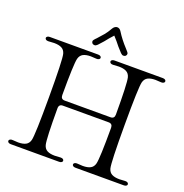

<svg xmlns="http://www.w3.org/2000/svg" viewBox="-151 -1009 1099 1144"><g transform="rotate(20 399.0 -437.0)"><path d="M20 -15Q20 -21 26.5 -25Q33 -29 43 -28Q67 -26 78 -26Q108 -26 126 -35.5Q144 -45 150 -68Q159 -104 159 -341Q159 -578 150 -614Q144 -637 126 -646.5Q108 -656 78 -656Q67 -656 43 -654H39Q30 -654 25 -658Q20 -662 20 -668Q20 -673 25.5 -677Q31 -681 41 -681H347Q357 -681 362.5 -677Q368 -673 368 -667Q368 -661 361.5 -657Q355 -653 345 -654Q321 -656 310 -656Q280 -656 262 -646.5Q244 -637 238 -614Q229 -577 229 -381Q229 -355 254 -355H544Q569 -355 569 -381Q569 -577 560 -614Q554 -637 536 -646.5Q518 -656 488 -656Q477 -656 453 -654H449Q440 -654 435 -658Q430 -662 430 -668Q430 -673 435.5 -677Q441 -681 451 -681H757Q767 -681 772.5 -677Q778 -673 778 -667Q778 -661 771.5 -657Q765 -653 755 -654Q731 -656 720 -656Q690 -656 672 -646.5Q654 -637 648 -614Q639 -578 639 -341Q639 -104 648 -68Q654 -45 672 -35.5Q690 -26 720 -26Q731 -26 755 -28H759Q768 -28 773 -24Q778 -20 778 -14Q778 -9 772.5 -5Q767 -1 757 -1H451Q441 -1 435.5 -5Q430 -9 430 -15Q430 -21 436.5 -25Q443 -29 453 -28Q477 -26 488 -26Q518 -26 536 -35.5Q554 -45 560 -68Q569 -104 569 -297Q569 -323 544 -323H254Q229 -323 229 -297Q229 -104 238 -68Q244 -45 262 -35.5Q280 -26 310 -26Q321 -26 345 -28H349Q358 -28 363 -24Q368 -20 368 -14Q368 -9 362.5 -5Q357 -1 347 -1H41Q31 -1 25.5 -5Q20 -9 20 -15ZM288 -744Q288 -748 291.5 -753Q295 -758 299 -762Q303 -766 306 -769Q326 -791 341 -808.5Q356 -826 373 -856Q378 -864 385 -868.5Q392 -873 399 -873Q415 -873 425 -856Q451 -814 491 -771Q499 -762 504.5 -755.5Q510 -749 510 -744Q510 -737 505 -731.5Q500 -726 490 -726Q482 -726 472.5 -735.5Q463 -745 444 -767Q424 -793 399 -820Q374 -793 354 -767Q335 -745 325.5 -735.5Q316 -726 308 -726Q298 -726 293 -731.5Q288 -737 288 -744Z"/></g></svg>

Font: Hina Mincho
Style: Regular
Weight: 400
Designer: satsuyako
Foundry: satsuyako
Version: Version 1.100